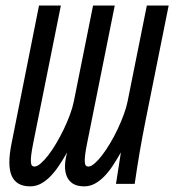

<svg xmlns="http://www.w3.org/2000/svg" viewBox="-20 -658 623 687"><path d="M197.8 -638.2 99.1 -147Q93.8 -120.6 91.8 -104Q89.8 -87.4 90.6 -78.1Q91.3 -68.8 94.5 -65.4Q97.7 -62 103 -62Q112.8 -62 125.7 -73.2Q138.7 -84.5 153.1 -103Q167.5 -121.6 181.6 -145.8Q195.8 -169.9 208.3 -195.8Q220.7 -221.7 230.2 -247.3Q239.7 -272.9 244.1 -294.9L313 -638.2H390.6L292 -147Q286.6 -120.6 284.7 -104Q282.7 -87.4 283.4 -78.1Q284.2 -68.8 287.4 -65.4Q290.5 -62 295.9 -62Q305.7 -62 318.6 -73.2Q331.5 -84.5 345.7 -103Q359.9 -121.6 374.3 -145.8Q388.7 -169.9 400.9 -195.8Q413.1 -221.7 422.6 -247.3Q432.1 -272.9 436.5 -294.9L505.4 -638.2H583.5L500.5 -225.1Q489.3 -168.9 479.7 -113.3Q470.2 -57.6 461.9 0H395L412.6 -112.8Q398.4 -87.9 384 -65.9Q369.6 -43.9 353.5 -27.3Q337.4 -10.7 319.6 -1Q301.8 8.8 281.2 8.8Q255.9 8.8 240.7 -1Q225.6 -10.7 218.8 -27.6Q211.9 -44.4 212.6 -66.4Q213.4 -88.4 220.2 -112.8Q206.1 -87.9 191.4 -65.9Q176.8 -43.9 160.6 -27.3Q144.5 -10.7 126.7 -1Q108.9 8.8 87.9 8.8Q39.1 8.8 22.2 -28.1Q5.4 -64.9 21 -143.1L119.6 -638.2Z"/></svg>

Font: Code New Roman
Style: Italic
Weight: 400
Italic angle: -11°
Monospace: yes
Designer: Sam Radian
Foundry: Code New Roman
Version: Version 1.508 October 19, 2014